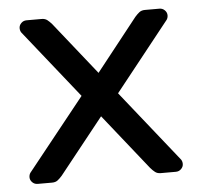

<svg xmlns="http://www.w3.org/2000/svg" viewBox="-43 -565 635 609"><g transform="rotate(-5 274.0 -260.0)"><path d="M29 0ZM131 -19Q124 -11 117 -5.5Q110 0 99 0H53Q43 0 36 -7Q29 -14 29 -23Q29 -31 33 -37L216 -266L43 -483Q39 -489 39 -497Q39 -506 46 -513Q53 -520 63 -520H111Q122 -520 129 -514.5Q136 -509 143 -501L276 -334L408 -501Q415 -509 422 -514.5Q429 -520 440 -520H486Q496 -520 503 -513Q510 -506 510 -497Q510 -489 506 -483L332 -264L513 -37Q517 -31 517 -23Q517 -14 510 -7Q503 0 493 0H445Q434 0 427 -5.5Q420 -11 413 -19L272 -196Z"/></g></svg>

Font: Hezaedrus
Style: Regular
Weight: 400
Designer: Hubert & Fischer
Foundry: Hubert & Fischer
Version: Version 1.10;September 3, 2019;FontCreator 11.5.0.2425 64-bi